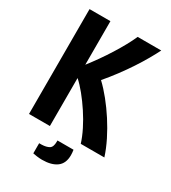

<svg xmlns="http://www.w3.org/2000/svg" viewBox="-211 -801 981 1099"><g transform="rotate(30 280.0 -251.5)"><path d="M50 0V-693H188V-405Q213 -437 239.5 -474.5Q266 -512 290.5 -551Q315 -590 335 -626.5Q355 -663 368 -693H524Q509 -663 487 -624.5Q465 -586 437 -543.5Q409 -501 377 -458Q345 -415 310 -374Q345 -341 380.5 -297Q416 -253 448 -203.5Q480 -154 506 -102Q532 -50 548 0H392Q380 -39 357.5 -84Q335 -129 306 -173Q277 -217 246.5 -254.5Q216 -292 188 -317V0ZM245 190Q230 190 210.5 187.5Q191 185 184 183V116H200Q231 115 249 104.5Q267 94 267 58V50H373Q376 69 376 85Q376 139 341.5 164.5Q307 190 245 190Z"/></g></svg>

Font: Ubuntu Sans Mono
Style: Bold
Weight: 700
Monospace: yes
Designer: Dalton Maag Ltd
Foundry: Dalton Maag Ltd
Version: Version 1.006